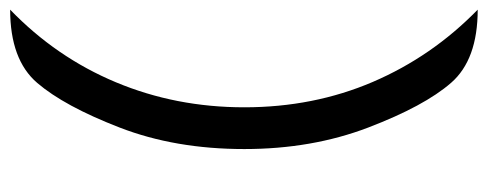

<svg xmlns="http://www.w3.org/2000/svg" viewBox="-316 -466 975 384"><g transform="rotate(-90 172.0 -274.5)"><path d="M344.2 192.9Q244.1 192.9 197.8 139.6Q151.4 86.4 108.4 -26.1Q65.4 -138.7 65.4 -273.9Q65.4 -412.1 108.4 -523.2Q151.4 -634.3 197.8 -688.2Q244.1 -742.2 344.2 -742.2Q249 -650.4 199 -530.8Q148.9 -411.1 148.9 -273.9Q148.9 -135.3 199.7 -16.8Q250.5 101.6 344.2 192.9Z"/></g></svg>

Font: Bainsley
Style: Regular
Weight: 400
Designer: Paul James MIller
Foundry: High-Logic / Made with FontCreator
Version: Version 1.411;March 28, 2021;FontCreator 13.0.0.2683 64-bit